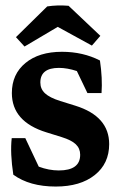

<svg xmlns="http://www.w3.org/2000/svg" viewBox="-20 -683 447 711"><path d="M233.9 -661.6 351.6 -550.3 320.3 -514.2 193.8 -583.5 70.8 -510.7 39.1 -545.4 154.8 -659.2Q191.9 -665 233.9 -661.6ZM186.5 7.8Q89.8 7.8 29.3 -36.1Q17.1 -115.7 23.4 -171.4H73.7L123.5 -65.9Q161.1 -51.8 197.8 -51.8Q276.9 -51.8 276.9 -109.9Q276.9 -133.3 260.7 -148.7Q244.6 -164.1 208.5 -175.3L151.9 -192.9Q23.9 -232.4 23.9 -338.4Q23.9 -408.2 74.2 -449.7Q124.5 -491.2 209.5 -491.2Q287.1 -491.2 350.1 -459Q359.9 -392.6 356 -338.4H303.7L264.6 -419.9Q229 -431.6 198.2 -431.6Q129.4 -431.6 129.4 -377.4Q129.4 -353.5 146.7 -337.4Q164.1 -321.3 202.6 -309.1L259.3 -291.5Q384.3 -252.4 384.3 -149.4Q384.3 -77.1 330.8 -34.7Q277.3 7.8 186.5 7.8Z"/></svg>

Font: Markazi Text
Style: Bold
Weight: 700
Designer: Borna Izadpanah (Arabic designer), Fiona Ross (Arabic design director) and Florian Runge (Latin designer)
Foundry: Borna Izadpanah and Florian Runge
Version: Version 1.001; ttfautohint (v1.8.3)